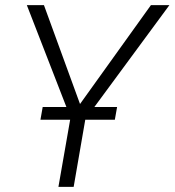

<svg xmlns="http://www.w3.org/2000/svg" viewBox="-20 -731 683 751"><path d="M429.2 -262.7H313.5L268.1 0H208.5L254.4 -262.7H138.2L147 -312.5H239.7L85 -710.9H151.9L293 -324.2L570.3 -710.9H642.6L349.1 -312.5H438Z"/></svg>

Font: RobotoInd Light
Style: Italic
Weight: 300
Italic angle: -12°
Designer: Google
Version: Version 2.001151; 2014